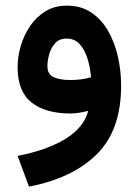

<svg xmlns="http://www.w3.org/2000/svg" viewBox="-20 -408 499 692"><path d="M416.5 -99.1Q416.5 61 329.1 147.7Q241.7 234.4 84.5 264.6L43.5 153.8Q147.9 133.8 215.1 93Q282.2 52.2 297.9 -8.3Q282.7 -4.4 265.6 -1.7Q248.5 1 234.4 1Q143.6 1 93.5 -38.8Q43.5 -78.6 43.5 -165.5Q43.5 -203.6 54.9 -242.7Q66.4 -281.7 88.9 -314.7Q111.3 -347.7 144.5 -367.7Q177.7 -387.7 221.2 -387.7Q271.5 -387.7 308.3 -363.3Q345.2 -338.9 369.1 -297.4Q393.1 -255.9 404.8 -204.6Q416.5 -153.3 416.5 -99.1ZM233.9 -119.6Q254.9 -119.6 273.9 -122.3Q293 -125 308.1 -129.4Q305.2 -165.5 295.2 -197.3Q285.2 -229 267.1 -249Q249 -269 220.2 -269Q193.4 -269 178.2 -251.7Q163.1 -234.4 157 -211.2Q150.9 -188 150.9 -169.9Q150.9 -140.1 173.3 -129.9Q195.8 -119.6 233.9 -119.6Z"/></svg>

Font: Vazirmatn RD FD SemiBold
Style: Regular
Weight: 600
Designer: Saber Rastikerdar
Foundry: Saber Rastikerdar
Version: Version 33.003